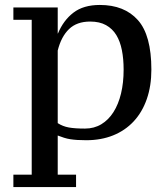

<svg xmlns="http://www.w3.org/2000/svg" viewBox="-20 -555 676 775"><path d="M287 200H34V150H108V-475H34V-525H213V-420H214Q236 -473 276.5 -504Q317 -535 383 -535Q482 -535 536.5 -474Q591 -413 591 -274Q591 -208 572.5 -155Q554 -102 519.5 -65Q485 -28 436.5 -8.5Q388 11 328 11Q308 11 292.5 10Q277 9 264 7Q251 5 238.5 1Q226 -3 213 -8V150H287ZM344 -468Q290 -468 258.5 -437.5Q227 -407 213 -351V-58Q233 -45 257.5 -40.5Q282 -36 323 -36Q360 -36 389 -53.5Q418 -71 438 -102.5Q458 -134 468.5 -177.5Q479 -221 479 -274Q479 -317 472 -352.5Q465 -388 449.5 -413.5Q434 -439 408 -453.5Q382 -468 344 -468Z"/></svg>

Font: PT Serif Caption
Style: Regular
Weight: 400
Designer: A.Korolkova, O.Umpeleva, V.Yefimov
Foundry: ParaType Ltd
Version: Version 1.000W OFL